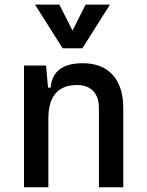

<svg xmlns="http://www.w3.org/2000/svg" viewBox="-20 -796 626 816"><path d="M400.4 0V-336.9Q400.4 -383.8 376 -409.2Q351.6 -434.6 307.6 -434.6Q185.5 -434.6 185.5 -291V0H82V-517.6H175.8L184.1 -423.8H195.3Q204.1 -527.3 332 -527.3Q414.1 -527.3 459 -477.5Q503.9 -427.7 503.9 -336.9V0ZM246.1 -590.8 128.9 -776.4H232.4L288.1 -666L343.8 -776.4H447.3L330.1 -590.8Z"/></svg>

Font: Cascadia Code NF
Style: Regular
Weight: 400
Monospace: yes
Designer: Aaron Bell
Foundry: Saja Typeworks
Version: Version 2404.023; ttfautohint (v1.8.4)